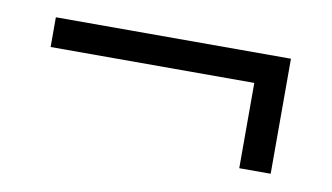

<svg xmlns="http://www.w3.org/2000/svg" viewBox="-37 -479 583 337"><g transform="rotate(10 254.5 -310.5)"><path d="M403 -208V-360H40V-413H459V-208Z"/></g></svg>

Font: Stick No Bills ExtraLight Light
Style: Regular
Weight: 300
Version: Version 2.000